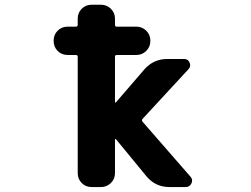

<svg xmlns="http://www.w3.org/2000/svg" viewBox="-20 -794 1040 795"><path d="M681.6 -19.5Q624 -19.5 586.9 -63.5L460 -217.8Q459 -218.8 457.5 -218.3Q456.1 -217.8 456.1 -215.8V-77.1Q456.1 -52.7 439 -36.1Q421.9 -19.5 398.4 -19.5H359.4Q335 -19.5 318.4 -36.1Q301.8 -52.7 301.8 -77.1V-558.6Q301.8 -566.4 293.9 -566.4H259.8Q235.4 -566.4 218.8 -583Q202.1 -599.6 202.1 -624V-626Q202.1 -650.4 218.8 -667Q235.4 -683.6 259.8 -683.6H293.9Q301.8 -683.6 301.8 -691.4V-716.8Q301.8 -741.2 318.4 -757.8Q335 -774.4 359.4 -774.4H398.4Q421.9 -774.4 439 -757.8Q456.1 -741.2 456.1 -716.8V-691.4Q456.1 -683.6 462.9 -683.6H544.9Q568.4 -683.6 585.4 -667Q602.5 -650.4 602.5 -626V-624Q602.5 -599.6 585.4 -583Q568.4 -566.4 544.9 -566.4H462.9Q456.1 -566.4 456.1 -558.6V-372.1Q456.1 -370.1 457.5 -369.6Q459 -369.1 460 -370.1L577.1 -505.9Q615.2 -549.8 672.9 -549.8H742.2Q758.8 -549.8 765.1 -534.7Q771.5 -519.5 760.7 -507.8L570.3 -301.8Q565.4 -295.9 570.3 -290L768.6 -62.5Q775.4 -54.7 775.4 -45.9Q775.4 -41 772.5 -34.2Q765.6 -19.5 748 -19.5Z"/></svg>

Font: Rounded Mgen+ 1mn bold
Style: Bold
Weight: 700
Designer: [Source Han Sans]
Ryoko NISHIZUKA  (kana & ideographs); Paul D. Hunt (Latin, Greek & Cyrillic); Wenlong ZHANG  (bopomofo
Version: Version 1.059.20150602